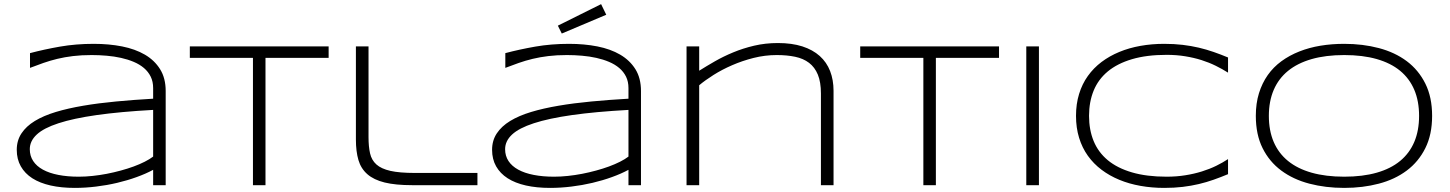

<svg xmlns="http://www.w3.org/2000/svg" viewBox="-20 -895 7008 928"><path d="M720.2 0V-74.2Q685.1 -55.2 640.4 -39.1Q595.7 -22.9 546.1 -11.2Q496.6 0.5 444.3 6.8Q392.1 13.2 341.8 13.2Q276.4 13.2 224.4 1.5Q172.4 -10.3 136.2 -33.4Q100.1 -56.6 80.6 -91.1Q61 -125.5 61 -170.9Q61 -215.8 83.7 -250.2Q106.4 -284.7 148.4 -310.3Q190.4 -335.9 249.8 -353.8Q309.1 -371.6 382.3 -384Q455.6 -396.5 540.8 -404.5Q626 -412.6 720.2 -418V-469.2Q720.2 -500.5 708.5 -524.4Q696.8 -548.3 675.8 -566.2Q654.8 -584 626.5 -595.9Q598.1 -607.9 565.2 -615.2Q532.2 -622.6 495.8 -625.7Q459.5 -628.9 422.9 -628.9Q373.5 -628.9 333 -624Q292.5 -619.1 257.3 -610.6Q222.2 -602.1 189.9 -590.8Q157.7 -579.6 125 -566.9V-638.2Q192.9 -656.2 269.8 -669.7Q346.7 -683.1 433.1 -683.1Q506.3 -683.1 569.8 -670.7Q633.3 -658.2 680.2 -630.9Q727.1 -603.5 753.9 -560.3Q780.8 -517.1 780.8 -455.1V0ZM720.2 -363.8Q560.5 -355 447.5 -338.9Q334.5 -322.8 262.7 -299.3Q190.9 -275.9 157.5 -244.6Q124 -213.4 124 -173.8Q124 -141.6 140.4 -116.7Q156.7 -91.8 187.5 -75Q218.3 -58.1 262.2 -49.6Q306.2 -41 360.8 -41Q393.1 -41 427.5 -44.7Q461.9 -48.3 496.1 -54.9Q530.3 -61.5 563.5 -70.6Q596.7 -79.6 626 -90.3Q655.3 -101.1 679.4 -113.3Q703.6 -125.5 720.2 -138.2Z M1263.2 -615.2V0H1202.6V-615.2H897.5V-670.9H1568.4V-615.2Z M1761.2 -231.9Q1761.2 -186.5 1768.6 -153.8Q1775.9 -121.1 1799.3 -100.1Q1822.8 -79.1 1866.9 -69.1Q1911.1 -59.1 1984.4 -59.1H2287.6V0H1972.2Q1891.6 0 1839.1 -12.9Q1786.6 -25.9 1755.6 -53Q1724.6 -80.1 1712.4 -121.6Q1700.2 -163.1 1700.2 -220.2V-670.9H1761.2Z M3017.6 0V-74.2Q2982.4 -55.2 2937.7 -39.1Q2893.1 -22.9 2843.5 -11.2Q2793.9 0.5 2741.7 6.8Q2689.5 13.2 2639.2 13.2Q2573.7 13.2 2521.7 1.5Q2469.7 -10.3 2433.6 -33.4Q2397.5 -56.6 2377.9 -91.1Q2358.4 -125.5 2358.4 -170.9Q2358.4 -215.8 2381.1 -250.2Q2403.8 -284.7 2445.8 -310.3Q2487.8 -335.9 2547.1 -353.8Q2606.4 -371.6 2679.7 -384Q2752.9 -396.5 2838.1 -404.5Q2923.3 -412.6 3017.6 -418V-469.2Q3017.6 -500.5 3005.9 -524.4Q2994.1 -548.3 2973.1 -566.2Q2952.1 -584 2923.8 -595.9Q2895.5 -607.9 2862.5 -615.2Q2829.6 -622.6 2793.2 -625.7Q2756.8 -628.9 2720.2 -628.9Q2670.9 -628.9 2630.4 -624Q2589.8 -619.1 2554.7 -610.6Q2519.5 -602.1 2487.3 -590.8Q2455.1 -579.6 2422.4 -566.9V-638.2Q2490.2 -656.2 2567.1 -669.7Q2644 -683.1 2730.5 -683.1Q2803.7 -683.1 2867.2 -670.7Q2930.7 -658.2 2977.5 -630.9Q3024.4 -603.5 3051.3 -560.3Q3078.1 -517.1 3078.1 -455.1V0ZM3017.6 -363.8Q2857.9 -355 2744.9 -338.9Q2631.8 -322.8 2560.1 -299.3Q2488.3 -275.9 2454.8 -244.6Q2421.4 -213.4 2421.4 -173.8Q2421.4 -141.6 2437.7 -116.7Q2454.1 -91.8 2484.9 -75Q2515.6 -58.1 2559.6 -49.6Q2603.5 -41 2658.2 -41Q2690.4 -41 2724.9 -44.7Q2759.3 -48.3 2793.5 -54.9Q2827.6 -61.5 2860.8 -70.6Q2894 -79.6 2923.3 -90.3Q2952.6 -101.1 2976.8 -113.3Q3001 -125.5 3017.6 -138.2ZM2910.2 -823.7 2695.3 -732.9 2676.3 -771 2885.3 -875Z M3947.8 0V-442.9Q3947.8 -498.5 3932.9 -534.4Q3918 -570.3 3890.4 -591.3Q3862.8 -612.3 3823.2 -620.6Q3783.7 -628.9 3734.4 -628.9Q3677.2 -628.9 3622.3 -615Q3567.4 -601.1 3518.6 -579.8Q3469.7 -558.6 3428.7 -532.7Q3387.7 -506.8 3359.4 -482.9V0H3298.3V-670.9H3359.4V-553.2Q3393.6 -574.7 3434.8 -598.4Q3476.1 -622.1 3523.7 -641.8Q3571.3 -661.6 3625.5 -674.3Q3679.7 -687 3739.7 -687Q3807.6 -687 3858.2 -670.7Q3908.7 -654.3 3942.1 -624.3Q3975.6 -594.2 3992.2 -551.5Q4008.8 -508.8 4008.8 -456.1V0Z M4503.4 -615.2V0H4442.9V-615.2H4137.7V-670.9H4808.6V-615.2Z M4940.4 0V-670.9H5001.5V0Z M5915.5 -53.2Q5880.4 -38.6 5845.9 -26.4Q5811.5 -14.2 5774.4 -5.4Q5737.3 3.4 5696.3 8.3Q5655.3 13.2 5606.9 13.2Q5547.4 13.2 5492.4 3.4Q5437.5 -6.3 5390.1 -25.9Q5342.8 -45.4 5304.2 -74.5Q5265.6 -103.5 5238 -142.1Q5210.4 -180.7 5195.6 -229Q5180.7 -277.3 5180.7 -335Q5180.7 -392.6 5195.6 -440.9Q5210.4 -489.3 5238 -527.8Q5265.6 -566.4 5304.2 -595.5Q5342.8 -624.5 5390.1 -644Q5437.5 -663.6 5492.2 -673.3Q5546.9 -683.1 5606.9 -683.1Q5655.3 -683.1 5696.3 -678.2Q5737.3 -673.3 5774.4 -664.6Q5811.5 -655.8 5845.9 -643.8Q5880.4 -631.8 5915.5 -617.2V-543.9Q5887.7 -561.5 5856 -577.1Q5824.2 -592.8 5787.4 -604.5Q5750.5 -616.2 5708.5 -623Q5666.5 -629.9 5618.7 -629.9Q5522 -629.9 5451.2 -608.9Q5380.4 -587.9 5334.2 -549.6Q5288.1 -511.2 5265.9 -456.8Q5243.7 -402.3 5243.7 -335Q5243.7 -267.6 5265.9 -213.4Q5288.1 -159.2 5334.2 -120.8Q5380.4 -82.5 5451.2 -61.8Q5522 -41 5618.7 -41Q5666.5 -41 5709.2 -47.9Q5752 -54.7 5789.3 -66.4Q5826.7 -78.1 5858.2 -93.5Q5889.6 -108.9 5915.5 -126V-53.2Z M6901.9 -335Q6901.9 -244.6 6869.1 -179Q6836.4 -113.3 6779.3 -70.6Q6722.2 -27.8 6644.5 -7.3Q6566.9 13.2 6477.1 13.2Q6386.7 13.2 6308.6 -7.3Q6230.5 -27.8 6172.9 -70.6Q6115.2 -113.3 6082.5 -179Q6049.8 -244.6 6049.8 -335Q6049.8 -395 6064.9 -444.1Q6080.1 -493.2 6107.4 -532Q6134.8 -570.8 6173.6 -599.1Q6212.4 -627.4 6260 -646.2Q6307.6 -665 6362.3 -674.1Q6417 -683.1 6477.1 -683.1Q6566.9 -683.1 6644.5 -662.6Q6722.2 -642.1 6779.3 -599.4Q6836.4 -556.6 6869.1 -491Q6901.9 -425.3 6901.9 -335ZM6838.9 -335Q6838.9 -406.2 6815.7 -460.9Q6792.5 -515.6 6747.1 -553Q6701.7 -590.3 6634 -609.6Q6566.4 -628.9 6477.1 -628.9Q6387.7 -628.9 6319.6 -609.4Q6251.5 -589.8 6205.6 -552.5Q6159.7 -515.1 6136.2 -460.2Q6112.8 -405.3 6112.8 -335Q6112.8 -263.7 6136.2 -209Q6159.7 -154.3 6205.6 -116.9Q6251.5 -79.6 6319.6 -60.3Q6387.7 -41 6477.1 -41Q6566.4 -41 6634 -60.3Q6701.7 -79.6 6747.1 -116.9Q6792.5 -154.3 6815.7 -209Q6838.9 -263.7 6838.9 -335Z"/></svg>

Font: Syncopate
Style: Regular
Weight: 300
Width: 7
Designer: Astigmatic (AOETI)
Foundry: Astigmatic (AOETI)
Version: Version 001.000